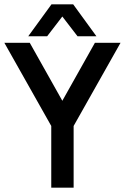

<svg xmlns="http://www.w3.org/2000/svg" viewBox="-20 -864 575 884"><path d="M267 -400 417 -667H535L319 -284V0H216V-284L0 -667H117ZM110 -697 217 -844H317L424 -697H337L267 -788L197 -697Z"/></svg>

Font: Epunda Sans Medium
Style: Regular
Weight: 500
Designer: Simon Atzbach
Foundry: typofactur
Version: Version 2.204; ttfautohint (v1.8.4.7-5d5b)